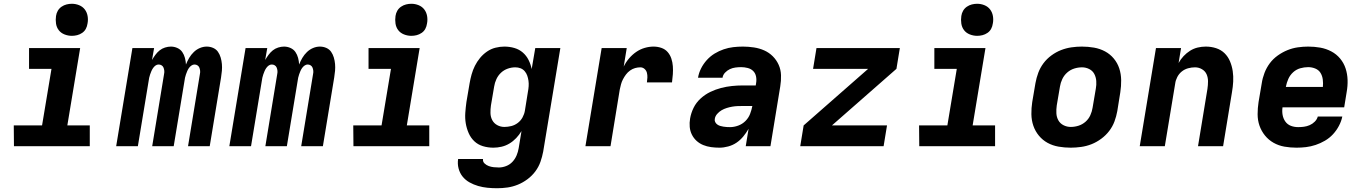

<svg xmlns="http://www.w3.org/2000/svg" viewBox="-20 -775 7240 1018"><path d="M456 0H54L53 -110H203L253 -410H134V-520H405L337 -110H456ZM361 -585Q341 -585 322 -592.5Q303 -600 291.5 -615Q280 -630 277 -650Q274 -670 277 -690Q279 -705 286.5 -718Q294 -731 306.5 -739.5Q319 -748 333 -751.5Q347 -755 361 -755Q381 -755 399.5 -747.5Q418 -740 429.5 -725Q441 -710 444.5 -690Q448 -670 444 -650Q442 -635 435 -622Q428 -609 415.5 -600.5Q403 -592 389 -588.5Q375 -585 361 -585Z M596 0 682 -520H797L786 -457Q794 -471 804 -484.5Q814 -498 826.5 -508Q839 -518 855 -523Q871 -528 886 -528Q904 -528 920.5 -520.5Q937 -513 946.5 -499Q956 -485 960.5 -468Q965 -451 966 -433Q973 -451 983 -468Q993 -485 1007.5 -499Q1022 -513 1040 -520.5Q1058 -528 1076 -528Q1094 -528 1110 -521Q1126 -514 1135.5 -500.5Q1145 -487 1150 -470Q1155 -453 1156.5 -435.5Q1158 -418 1156.5 -400Q1155 -382 1152 -364L1092 0H977L1040 -383Q1042 -392 1041 -400.5Q1040 -409 1037 -416.5Q1034 -424 1027 -428.5Q1020 -433 1011 -433Q1003 -433 995 -427.5Q987 -422 981.5 -414Q976 -406 972.5 -397.5Q969 -389 966 -380.5Q963 -372 961 -363Q959 -354 958 -345L901 0H787L850 -383Q852 -392 851 -400.5Q850 -409 847 -416.5Q844 -424 837 -428.5Q830 -433 821 -433Q812 -433 804.5 -427.5Q797 -422 791.5 -414Q786 -406 782.5 -397.5Q779 -389 776 -380.5Q773 -372 771 -363Q769 -354 768 -345L711 0Z M1196 0 1282 -520H1397L1386 -457Q1394 -471 1404 -484.5Q1414 -498 1426.5 -508Q1439 -518 1455 -523Q1471 -528 1486 -528Q1504 -528 1520.5 -520.5Q1537 -513 1546.5 -499Q1556 -485 1560.5 -468Q1565 -451 1566 -433Q1573 -451 1583 -468Q1593 -485 1607.5 -499Q1622 -513 1640 -520.5Q1658 -528 1676 -528Q1694 -528 1710 -521Q1726 -514 1735.5 -500.5Q1745 -487 1750 -470Q1755 -453 1756.5 -435.5Q1758 -418 1756.5 -400Q1755 -382 1752 -364L1692 0H1577L1640 -383Q1642 -392 1641 -400.5Q1640 -409 1637 -416.5Q1634 -424 1627 -428.5Q1620 -433 1611 -433Q1603 -433 1595 -427.5Q1587 -422 1581.5 -414Q1576 -406 1572.5 -397.5Q1569 -389 1566 -380.5Q1563 -372 1561 -363Q1559 -354 1558 -345L1501 0H1387L1450 -383Q1452 -392 1451 -400.5Q1450 -409 1447 -416.5Q1444 -424 1437 -428.5Q1430 -433 1421 -433Q1412 -433 1404.5 -427.5Q1397 -422 1391.5 -414Q1386 -406 1382.5 -397.5Q1379 -389 1376 -380.5Q1373 -372 1371 -363Q1369 -354 1368 -345L1311 0Z M2256 0H1854L1853 -110H2003L2053 -410H1934V-520H2205L2137 -110H2256ZM2161 -585Q2141 -585 2122 -592.5Q2103 -600 2091.5 -615Q2080 -630 2077 -650Q2074 -670 2077 -690Q2079 -705 2086.5 -718Q2094 -731 2106.5 -739.5Q2119 -748 2133 -751.5Q2147 -755 2161 -755Q2181 -755 2199.5 -747.5Q2218 -740 2229.5 -725Q2241 -710 2244.5 -690Q2248 -670 2244 -650Q2242 -635 2235 -622Q2228 -609 2215.5 -600.5Q2203 -592 2189 -588.5Q2175 -585 2161 -585Z M2616 223Q2590 223 2564.5 220.5Q2539 218 2515 211Q2491 204 2469.5 192Q2448 180 2433 161.5Q2418 143 2411.5 118.5Q2405 94 2409 68H2541Q2539 82 2549 91.5Q2559 101 2571.5 105.5Q2584 110 2597.5 111.5Q2611 113 2625 113Q2644 113 2663.5 105.5Q2683 98 2697 83Q2711 68 2719 49Q2727 30 2730 11L2745 -80Q2733 -60 2717 -43Q2701 -26 2681 -14Q2661 -2 2639 3Q2617 8 2596 8Q2567 8 2540.5 0Q2514 -8 2495 -26Q2476 -44 2465 -69Q2454 -94 2449.5 -121Q2445 -148 2447 -176.5Q2449 -205 2453 -234L2470 -334Q2474 -357 2480.5 -380.5Q2487 -404 2498 -426Q2509 -448 2525 -467.5Q2541 -487 2562 -501.5Q2583 -516 2607 -522Q2631 -528 2654 -528Q2682 -528 2707.5 -520.5Q2733 -513 2752 -496.5Q2771 -480 2782.5 -457Q2794 -434 2799 -409L2818 -520H2951L2860 29Q2855 56 2845.5 83Q2836 110 2818.5 133.5Q2801 157 2777 175Q2753 193 2726 204Q2699 215 2671.5 219Q2644 223 2616 223ZM2654 -102Q2672 -102 2690.5 -106.5Q2709 -111 2725 -123Q2741 -135 2750.5 -152.5Q2760 -170 2763 -188L2779 -288Q2782 -303 2783 -318Q2784 -333 2782 -347Q2780 -361 2775.5 -374Q2771 -387 2762 -397.5Q2753 -408 2740 -413Q2727 -418 2712 -418Q2692 -418 2672 -411Q2652 -404 2636.5 -389.5Q2621 -375 2612 -355.5Q2603 -336 2600 -316L2583 -216Q2580 -196 2580.5 -175.5Q2581 -155 2590 -138Q2599 -121 2616.5 -111.5Q2634 -102 2654 -102Z M3084 0 3170 -520H3303L3287 -422Q3298 -445 3315 -465Q3332 -485 3353 -499.5Q3374 -514 3398 -521Q3422 -528 3445 -528Q3467 -528 3487 -521Q3507 -514 3520 -499Q3533 -484 3539.5 -464.5Q3546 -445 3547.5 -424Q3549 -403 3547.5 -381.5Q3546 -360 3543 -338H3410Q3412 -351 3412.5 -364Q3413 -377 3410 -389Q3407 -401 3397.5 -409.5Q3388 -418 3375 -418Q3361 -418 3347 -414Q3333 -410 3320.5 -401Q3308 -392 3299 -380Q3290 -368 3283 -354.5Q3276 -341 3272.5 -327.5Q3269 -314 3266 -300L3217 0Z M3795 8Q3772 8 3750 5Q3728 2 3708.5 -6Q3689 -14 3673.5 -28Q3658 -42 3648.5 -61Q3639 -80 3637 -102Q3635 -124 3639 -147Q3644 -176 3657.5 -203.5Q3671 -231 3694.5 -252.5Q3718 -274 3746 -287.5Q3774 -301 3803 -308.5Q3832 -316 3861 -319Q3890 -322 3919 -322H3987L3989 -335Q3992 -353 3988.5 -370Q3985 -387 3973.5 -398.5Q3962 -410 3944.5 -414.5Q3927 -419 3910 -419Q3895 -419 3879.5 -417Q3864 -415 3850 -408.5Q3836 -402 3824.5 -390Q3813 -378 3811 -363H3681Q3685 -388 3697 -412Q3709 -436 3727.5 -456.5Q3746 -477 3769 -491Q3792 -505 3817 -513.5Q3842 -522 3867.5 -525Q3893 -528 3919 -528Q3948 -528 3977.5 -523.5Q4007 -519 4032.5 -507.5Q4058 -496 4077.5 -476.5Q4097 -457 4108.5 -431.5Q4120 -406 4121 -376.5Q4122 -347 4117 -317L4065 0H3934L3949 -92Q3937 -71 3921 -51.5Q3905 -32 3885 -18.5Q3865 -5 3841 1.5Q3817 8 3795 8ZM3851 -101Q3872 -101 3894 -109Q3916 -117 3932.5 -133.5Q3949 -150 3957 -171Q3965 -192 3969 -213H3919Q3905 -213 3891 -212.5Q3877 -212 3862.5 -209.5Q3848 -207 3833.5 -202.5Q3819 -198 3806 -190.5Q3793 -183 3782.5 -171Q3772 -159 3770 -145Q3768 -136 3772 -128Q3776 -120 3783 -115Q3790 -110 3798 -107.5Q3806 -105 3815.5 -103.5Q3825 -102 3833.5 -101.5Q3842 -101 3851 -101Z M4223 0 4241 -110 4583 -410H4291L4309 -520H4751L4733 -410L4391 -110H4683L4665 0Z M5256 0H4854L4853 -110H5003L5053 -410H4934V-520H5205L5137 -110H5256ZM5161 -585Q5141 -585 5122 -592.5Q5103 -600 5091.5 -615Q5080 -630 5077 -650Q5074 -670 5077 -690Q5079 -705 5086.5 -718Q5094 -731 5106.5 -739.5Q5119 -748 5133 -751.5Q5147 -755 5161 -755Q5181 -755 5199.5 -747.5Q5218 -740 5229.5 -725Q5241 -710 5244.5 -690Q5248 -670 5244 -650Q5242 -635 5235 -622Q5228 -609 5215.5 -600.5Q5203 -592 5189 -588.5Q5175 -585 5161 -585Z M5657 8Q5624 8 5592.5 2.5Q5561 -3 5534.5 -17.5Q5508 -32 5488.5 -55.5Q5469 -79 5459 -108Q5449 -137 5448.5 -169.5Q5448 -202 5453 -234L5470 -334Q5475 -362 5485 -389Q5495 -416 5512.5 -439.5Q5530 -463 5554.5 -481Q5579 -499 5606 -509.5Q5633 -520 5661 -524Q5689 -528 5716 -528Q5749 -528 5780.5 -522.5Q5812 -517 5839 -502.5Q5866 -488 5885.5 -464.5Q5905 -441 5914.5 -412Q5924 -383 5924.5 -350.5Q5925 -318 5920 -286L5904 -186Q5899 -158 5889 -131Q5879 -104 5861 -80.5Q5843 -57 5818.5 -39Q5794 -21 5767.5 -10.5Q5741 0 5712.5 4Q5684 8 5657 8ZM5657 -102Q5678 -102 5698.5 -108.5Q5719 -115 5735.5 -129.5Q5752 -144 5761 -164Q5770 -184 5773 -204L5790 -304Q5794 -325 5792.5 -345.5Q5791 -366 5782 -383Q5773 -400 5755 -409Q5737 -418 5717 -418Q5696 -418 5675.5 -411.5Q5655 -405 5638.5 -390.5Q5622 -376 5612.5 -356Q5603 -336 5600 -316L5583 -216Q5580 -195 5581 -174.5Q5582 -154 5591.5 -137Q5601 -120 5619 -111Q5637 -102 5657 -102Z M6023 0 6109 -520H6242L6229 -441Q6240 -461 6255.5 -477.5Q6271 -494 6290 -506Q6309 -518 6330.5 -523Q6352 -528 6373 -528Q6402 -528 6428 -519.5Q6454 -511 6472.5 -493Q6491 -475 6501.5 -450Q6512 -425 6516 -398Q6520 -371 6518.5 -342.5Q6517 -314 6512 -286L6465 0H6332L6382 -304Q6385 -324 6385 -344Q6385 -364 6377.5 -381Q6370 -398 6353 -408Q6336 -418 6316 -418Q6298 -418 6279.5 -413Q6261 -408 6246 -396Q6231 -384 6222 -366.5Q6213 -349 6211 -332L6156 0Z M6854 8Q6821 8 6790 2.5Q6759 -3 6732.5 -18Q6706 -33 6687 -56.5Q6668 -80 6658 -108.5Q6648 -137 6648 -169.5Q6648 -202 6653 -234L6670 -334Q6674 -361 6684.5 -388.5Q6695 -416 6712.5 -439.5Q6730 -463 6754.5 -480.5Q6779 -498 6806 -509Q6833 -520 6861 -524Q6889 -528 6916 -528Q6949 -528 6980 -522.5Q7011 -517 7038.5 -502.5Q7066 -488 7085.5 -464.5Q7105 -441 7114.5 -412Q7124 -383 7125 -351Q7126 -319 7120 -286L7107 -206H6780Q6777 -185 6780.5 -165.5Q6784 -146 6795 -130.5Q6806 -115 6824 -108Q6842 -101 6863 -101Q6878 -101 6893.5 -103Q6909 -105 6924 -111.5Q6939 -118 6951 -130Q6963 -142 6967 -157H7097Q7092 -132 7079 -107.5Q7066 -83 7047.5 -63Q7029 -43 7005 -29Q6981 -15 6955.5 -6.5Q6930 2 6904.5 5Q6879 8 6854 8ZM6798 -314H6994Q6996 -334 6993.5 -353.5Q6991 -373 6981.5 -388.5Q6972 -404 6954 -411.5Q6936 -419 6916 -419Q6895 -419 6874 -413Q6853 -407 6836.5 -392Q6820 -377 6811 -357Q6802 -337 6798 -316Z"/></svg>

Font: Iosevka XBd Ex Obl
Style: Regular
Weight: 800
Width: 7
Italic angle: -9°
Monospace: yes
Designer: Belleve Invis
Foundry: Belleve Invis
Version: Version 32.5.0; ttfautohint (v1.8.4)